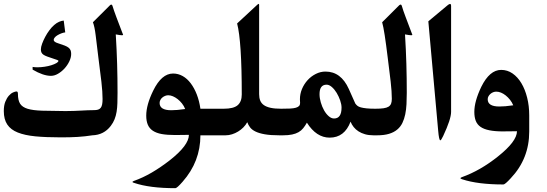

<svg xmlns="http://www.w3.org/2000/svg" viewBox="-20 -736 2875 1009"><path d="M623.5 -562Q624.5 -559.6 625.5 -557.1Q626.5 -554.7 627 -552.7Q626.5 -550.8 620.6 -550.8Q611.3 -550.8 588.4 -555.2Q593.3 -475.6 595.5 -400.9Q597.7 -326.2 597.7 -248Q597.7 -218.8 596.9 -194.3Q596.2 -169.9 592.8 -148.7Q589.4 -127.4 582 -109.1Q574.7 -90.8 562 -74.2Q525.9 -26.9 465.3 -24.9Q445.8 -22 426.8 -19.8Q407.7 -17.6 387.5 -16.4Q367.2 -15.1 344.7 -14.6Q322.3 -14.2 295.4 -14.2Q221.2 -14.2 165.8 -19.5Q110.4 -24.9 73.5 -39.6Q36.6 -54.2 18.3 -81.5Q0 -108.9 0 -152.3Q0 -181.6 7.8 -201.2Q15.6 -220.7 26.4 -232.9Q37.1 -245.1 48.6 -250.2Q60.1 -255.4 66.9 -255.4Q74.2 -255.4 74.2 -242.7Q74.2 -209 85.7 -190.9Q97.2 -172.9 125.2 -164.3Q153.3 -155.8 201.7 -154.3Q250 -152.8 324.2 -152.3Q348.1 -152.3 368.4 -153.1Q388.7 -153.8 406.5 -154.8Q424.3 -155.8 440.7 -156.5Q457 -157.2 474.1 -157.2Q486.8 -157.2 495.4 -159.9Q503.9 -162.6 509.3 -169.4Q514.6 -176.3 516.8 -187.5Q519 -198.7 519 -215.8Q519 -252.9 512.9 -306.2Q506.8 -359.4 497.1 -432.6Q488.3 -505.4 482.7 -551Q477.1 -596.7 468.3 -619.1L558.6 -709Q562.5 -711.9 564.5 -711.9Q568.8 -711.9 570.8 -706.1Q578.1 -682.1 591.3 -646.7Q604.5 -611.3 623.5 -562ZM151.4 -370.1V-384.3Q157.7 -383.3 164.1 -382.8Q170.4 -382.3 176.3 -382.3Q194.8 -382.3 214.4 -385.3Q233.9 -388.2 250 -393.3Q266.1 -398.4 276.6 -404.5Q287.1 -410.6 287.1 -416.5Q287.1 -419.9 262.2 -427.2Q243.2 -433.6 230 -438.2Q216.8 -442.9 209 -448Q201.2 -453.1 198 -460Q194.8 -466.8 194.8 -476.1Q194.8 -488.8 201.4 -506.6Q208 -524.4 217.8 -542.7Q227.5 -561 240 -577.6Q252.4 -594.2 264.6 -604.5Q277.3 -615.7 290.3 -621.3Q303.2 -627 314.9 -627.9L322.8 -565.9Q312 -564.5 301.5 -560.3Q291 -556.2 282 -550.8Q272.9 -545.4 267.6 -538.8Q262.2 -532.2 262.2 -526.4Q262.2 -515.6 284.7 -508.8Q306.2 -502 319.8 -496.6Q333.5 -491.2 340.8 -485.1Q348.1 -479 351.1 -471.2Q354 -463.4 354 -452.6Q354 -433.6 344.2 -413.3Q334.5 -393.1 319.1 -376.2Q303.7 -359.4 284.9 -348.4Q266.1 -337.4 247.6 -337.4Q207.5 -337.4 151.4 -370.1Z M1033.2 -24.9Q1033.2 113.3 939.5 219.2Q910.2 252.9 901.4 252.9Q766.1 252.9 684.6 225.1Q676.3 223.1 676.3 219.7Q676.3 217.8 683.6 214.8Q731.4 197.8 777.8 170.7Q824.2 143.6 872.6 106Q972.7 27.3 972.7 -27.3L900.4 -26.4Q858.9 -26.4 830.3 -31.5Q801.8 -36.6 783.4 -48.8Q765.1 -61 756.8 -80.6Q748.5 -100.1 748.5 -128.4Q748.5 -185.1 785.2 -259.8Q829.1 -349.6 889.6 -349.6Q916.5 -349.6 940.2 -336.2Q963.9 -322.8 982.4 -298.1Q1001 -273.4 1014.2 -239.5Q1027.3 -205.6 1033.2 -164.6H1160.6Q1164.6 -164.6 1167.2 -158.7Q1169.9 -152.8 1171.6 -143.1Q1173.3 -133.3 1174.3 -120.6Q1175.3 -107.9 1175.3 -95.2Q1175.3 -81.5 1174.3 -69.1Q1173.3 -56.6 1171.6 -46.6Q1169.9 -36.6 1167.2 -30.8Q1164.6 -24.9 1160.6 -24.9ZM953.1 -163.1Q946.8 -179.2 936.3 -192.4Q925.8 -205.6 913.6 -215.1Q901.4 -224.6 888.7 -230Q876 -235.4 863.8 -235.4Q856 -235.4 847.9 -232.2Q839.8 -229 833.3 -223.6Q826.7 -218.3 822.8 -210.7Q818.8 -203.1 818.8 -194.8Q818.8 -156.7 879.9 -156.7Q894 -156.7 912.1 -158.2Q930.2 -159.7 953.1 -163.1Z M1447.8 -24.9Q1401.4 -24.9 1371.3 -30.3Q1341.3 -35.6 1322.8 -44.7Q1304.2 -53.7 1294.4 -66.4Q1284.7 -79.1 1279.3 -93.8Q1271.5 -79.1 1258.8 -66.4Q1246.1 -53.7 1231.2 -44.7Q1216.3 -35.6 1199.5 -30.3Q1182.6 -24.9 1165.5 -24.9H1150.9Q1147 -24.9 1144.3 -30.8Q1141.6 -36.6 1139.9 -46.6Q1138.2 -56.6 1137 -69.1Q1135.7 -81.5 1135.7 -95.2Q1135.7 -107.9 1137 -120.6Q1138.2 -133.3 1139.9 -143.1Q1141.6 -152.8 1144.3 -158.7Q1147 -164.6 1150.9 -164.6H1155.8Q1207.5 -164.6 1229 -183.1Q1250.5 -201.7 1250.5 -239.3Q1250.5 -519 1226.1 -612.8L1333 -711.9Q1338.4 -715.8 1339.4 -715.8Q1341.8 -715.8 1341.8 -710V-241.2Q1341.8 -222.2 1347.4 -207.8Q1353 -193.4 1366.5 -183.8Q1379.9 -174.3 1402.1 -169.4Q1424.3 -164.6 1457.5 -164.6H1462.4Q1466.3 -164.6 1469 -158.7Q1471.7 -152.8 1473.6 -143.1Q1475.6 -133.3 1476.6 -120.6Q1477.5 -107.9 1477.5 -95.2Q1477.5 -81.5 1476.6 -69.1Q1475.6 -56.6 1473.6 -46.6Q1471.7 -36.6 1469 -30.8Q1466.3 -24.9 1462.4 -24.9Z M1942.4 -24.9Q1918 -24.9 1898.4 -30.5Q1878.9 -36.1 1864 -45.7Q1849.1 -55.2 1838.6 -68.4Q1828.1 -81.5 1822.3 -96.7Q1790.5 -12.7 1712.4 -12.7Q1642.6 -12.7 1592.8 -91.3Q1583.5 -74.7 1573.5 -62.3Q1563.5 -49.8 1549.1 -41.5Q1534.7 -33.2 1514.9 -29.1Q1495.1 -24.9 1467.3 -24.9H1452.6Q1448.7 -24.9 1446 -30.8Q1443.4 -36.6 1441.7 -46.6Q1439.9 -56.6 1438.7 -69.1Q1437.5 -81.5 1437.5 -95.2Q1437.5 -107.9 1438.7 -120.6Q1439.9 -133.3 1441.7 -143.1Q1443.4 -152.8 1446 -158.7Q1448.7 -164.6 1452.6 -164.6H1457.5Q1485.4 -164.6 1504.4 -165.5Q1523.4 -166.5 1534.9 -169.9Q1546.4 -173.3 1551.8 -179.2Q1557.1 -185.1 1557.1 -194.8Q1557.1 -199.2 1556.6 -204.3Q1556.2 -209.5 1556.2 -214.4Q1556.2 -242.2 1566.9 -268.1Q1577.6 -293.9 1596.2 -314.5Q1614.7 -335 1639.4 -347.4Q1664.1 -359.9 1690.4 -359.9Q1772 -359.9 1813 -268.6L1847.2 -191.9Q1852.1 -185.1 1858.4 -179.9Q1864.7 -174.8 1876.5 -171.6Q1888.2 -168.5 1906.5 -166.5Q1924.8 -164.6 1952.1 -164.6H1957Q1961.4 -164.6 1964.1 -158.7Q1966.8 -152.8 1968.5 -143.1Q1970.2 -133.3 1971.2 -120.6Q1972.2 -107.9 1972.2 -95.2Q1972.2 -81.5 1971.2 -69.1Q1970.2 -56.6 1968.5 -46.6Q1966.8 -36.6 1964.1 -30.8Q1961.4 -24.9 1957 -24.9ZM1774.9 -170.4Q1774.9 -187.5 1767.6 -208.5Q1760.3 -229.5 1749.3 -247.8Q1738.3 -266.1 1724.1 -278.6Q1710 -291 1696.3 -291Q1659.2 -291 1659.2 -241.2Q1659.2 -220.7 1665.8 -198Q1672.4 -175.3 1682.9 -156.5Q1693.4 -137.7 1707.3 -125.5Q1721.2 -113.3 1735.4 -113.3Q1774.9 -113.3 1774.9 -170.4Z M2143.6 -562Q2144.5 -559.6 2145.5 -557.1Q2146.5 -554.7 2147 -552.7Q2146.5 -550.8 2140.6 -550.8Q2131.8 -550.8 2108.4 -555.2Q2113.3 -476.6 2115.5 -400.9Q2117.7 -325.2 2117.7 -248Q2117.7 -217.3 2116.2 -188.5Q2114.7 -159.7 2109.6 -135Q2104.5 -110.4 2094.7 -90.1Q2085 -69.8 2067.6 -55.2Q2050.3 -40.5 2024.4 -32.7Q1998.5 -24.9 1961.9 -24.9H1947.3Q1943.4 -24.9 1940.7 -30.8Q1938 -36.6 1936.3 -46.6Q1934.6 -56.6 1933.3 -69.1Q1932.1 -81.5 1932.1 -95.2Q1932.1 -107.9 1933.3 -120.6Q1934.6 -133.3 1936.3 -143.1Q1938 -152.8 1940.7 -158.7Q1943.4 -164.6 1947.3 -164.6H1952.1Q1978.5 -164.6 1995.4 -167Q2012.2 -169.4 2021.7 -175.3Q2031.2 -181.2 2035.2 -191.2Q2039.1 -201.2 2039.1 -216.8Q2039.1 -253.9 2033 -307.4Q2026.9 -360.8 2017.6 -432.6Q2008.8 -504.9 2001.7 -550.8Q1994.6 -596.7 1988.3 -619.1L2078.6 -709Q2083 -711.9 2085 -711.9Q2089.4 -711.9 2091.3 -706.1Q2098.1 -682.1 2111.6 -646.7Q2125 -611.3 2143.6 -562Z M2350.6 -147.9Q2350.6 -109.9 2309.1 -21.5Q2298.3 1.5 2293.9 1.5Q2287.1 1.5 2282.7 -49.3L2231 -624L2331.1 -707.5Q2340.3 -715.3 2345.2 -715.3Q2350.6 -715.3 2350.6 -704.1Z M2761.2 -44.9Q2761.2 98.1 2664.1 200.7Q2634.3 233.4 2625.5 233.4Q2490.7 233.4 2408.7 206.1Q2399.9 203.6 2399.9 200.2Q2399.9 197.8 2407.7 194.8Q2504.4 160.2 2596.7 86.4Q2696.8 6.8 2696.8 -46.4Q2692.4 -46.4 2682.4 -46.1Q2672.4 -45.9 2661.1 -45.9Q2649.9 -45.9 2639.9 -45.7Q2629.9 -45.4 2624.5 -45.4Q2581.1 -45.4 2552 -51.3Q2522.9 -57.1 2505.4 -69.3Q2487.8 -81.5 2480.2 -101.1Q2472.7 -120.6 2472.7 -147.9Q2472.7 -203.6 2509.3 -279.8Q2553.2 -368.7 2613.8 -368.7Q2646.5 -368.7 2673.6 -349.9Q2700.7 -331.1 2720 -298.8Q2739.3 -266.6 2750.2 -223.1Q2761.2 -179.7 2761.2 -129.4ZM2677.2 -182.6Q2670.9 -198.2 2660.4 -211.4Q2649.9 -224.6 2637.7 -234.4Q2625.5 -244.1 2612.8 -249.3Q2600.1 -254.4 2587.9 -254.4Q2579.6 -254.4 2571.5 -251.2Q2563.5 -248 2557.1 -242.4Q2550.8 -236.8 2546.9 -229.7Q2543 -222.7 2543 -214.4Q2543 -176.3 2604 -176.3Q2618.2 -176.3 2636.2 -177.7Q2654.3 -179.2 2677.2 -182.6Z"/></svg>

Font: XB Kayhan
Style: Bold
Weight: 700
Designer: Behnam
Foundry: Irmug
Version: Version 7.300 2009